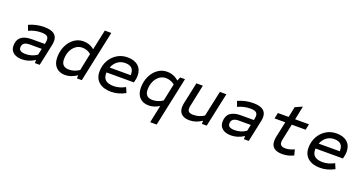

<svg xmlns="http://www.w3.org/2000/svg" viewBox="-43 -1501 4726 2503"><g transform="rotate(20 2320.0 -250.0)"><path d="M204 12Q127 12 83.5 -22.5Q40 -57 40 -118Q40 -279 237 -279H417L420 -295Q422 -307 423.5 -317.5Q425 -328 425 -336Q425 -373 401 -388.5Q377 -404 322 -404Q236 -404 152 -365L125 -438Q224 -484 337 -484Q517 -484 517 -356Q517 -343 515.5 -329Q514 -315 511 -300L447 0H380L381 -44Q294 12 204 12ZM225 -69Q311 -69 382 -117L401 -205H232Q132 -205 132 -126Q132 -69 225 -69Z M802 12Q721 12 674.5 -36.5Q628 -85 628 -171Q628 -259 661.5 -330Q695 -401 752 -442.5Q809 -484 880 -484Q967 -484 1032 -430L1092 -710H1182L1031 0H964L965 -44Q882 12 802 12ZM826 -72Q899 -72 966 -117L1016 -357Q963 -401 895 -401Q844 -401 804.5 -371.5Q765 -342 742 -292Q719 -242 719 -178Q719 -72 826 -72Z M1439 12Q1331 12 1270 -40Q1209 -92 1209 -184Q1209 -269 1246.5 -337Q1284 -405 1348 -444.5Q1412 -484 1493 -484Q1588 -484 1641.5 -436Q1695 -388 1695 -304Q1695 -281 1690.5 -254Q1686 -227 1679 -205H1299V-187Q1299 -69 1447 -69Q1524 -69 1605 -113L1636 -41Q1538 12 1439 12ZM1316 -279H1608V-295Q1608 -404 1488 -404Q1429 -404 1384 -371Q1339 -338 1316 -279Z M2056 210 2107 -33Q2033 12 1962 12Q1881 12 1834.5 -36.5Q1788 -85 1788 -171Q1788 -259 1821.5 -330Q1855 -401 1912 -442.5Q1969 -484 2040 -484Q2134 -484 2203 -421L2224 -472H2291L2146 210ZM1986 -72Q2021 -72 2057.5 -83.5Q2094 -95 2125 -117L2176 -357Q2151 -378 2119 -389.5Q2087 -401 2055 -401Q2004 -401 1964.5 -371.5Q1925 -342 1902 -292Q1879 -242 1879 -178Q1879 -72 1986 -72Z M2528 12Q2457 12 2418 -21Q2379 -54 2379 -116Q2379 -131 2381 -145.5Q2383 -160 2385 -172L2449 -472H2539L2477 -178Q2474 -166 2472.5 -154.5Q2471 -143 2471 -133Q2471 -101 2490 -86.5Q2509 -72 2551 -72Q2593 -72 2630.5 -84Q2668 -96 2699 -117L2775 -472H2865L2764 0H2697L2698 -44Q2615 12 2528 12Z M3104 12Q3027 12 2983.5 -22.5Q2940 -57 2940 -118Q2940 -279 3137 -279H3317L3320 -295Q3322 -307 3323.5 -317.5Q3325 -328 3325 -336Q3325 -373 3301 -388.5Q3277 -404 3222 -404Q3136 -404 3052 -365L3025 -438Q3124 -484 3237 -484Q3417 -484 3417 -356Q3417 -343 3415.5 -329Q3414 -315 3411 -300L3347 0H3280L3281 -44Q3194 12 3104 12ZM3125 -69Q3211 -69 3282 -117L3301 -205H3132Q3032 -205 3032 -126Q3032 -69 3125 -69Z M3815 12Q3659 12 3659 -116Q3659 -131 3661 -145.5Q3663 -160 3665 -172L3712 -391H3563L3580 -472H3729L3759 -618L3858 -662L3819 -472H4011L3994 -391H3802L3757 -178Q3754 -166 3752.5 -154.5Q3751 -143 3751 -133Q3751 -101 3770 -86.5Q3789 -72 3828 -72Q3887 -72 3949 -103L3970 -25Q3896 12 3815 12Z M4339 12Q4231 12 4170 -40Q4109 -92 4109 -184Q4109 -269 4146.5 -337Q4184 -405 4248 -444.5Q4312 -484 4393 -484Q4488 -484 4541.5 -436Q4595 -388 4595 -304Q4595 -281 4590.5 -254Q4586 -227 4579 -205H4199V-187Q4199 -69 4347 -69Q4424 -69 4505 -113L4536 -41Q4438 12 4339 12ZM4216 -279H4508V-295Q4508 -404 4388 -404Q4329 -404 4284 -371Q4239 -338 4216 -279Z"/></g></svg>

Font: Sometype Mono Medium
Style: Italic
Weight: 500
Italic angle: -12°
Monospace: yes
Designer: Ryoichi Tsunekawa
Foundry: Dharma Type
Version: Version 1.000; ttfautohint (v1.8.3)